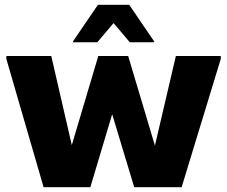

<svg xmlns="http://www.w3.org/2000/svg" viewBox="-20 -780 946 800"><path d="M161.6 0 6.4 -534.8V-546.8H193.6L295 -106.4L258.9 -107.4L389.6 -546.8H514L646 -104.7L609.2 -103.7L712.8 -546.8H900V-534.8L736.8 0H539.2L426.9 -372H467.8L356.4 0ZM284.4 -604V-608L388 -760H518.4L622 -608V-604H520.8L453.2 -683.9L385.6 -604Z"/></svg>

Font: Kufam
Style: Regular
Weight: 400
Designer: Wael Morcos, Artur Schmal
Foundry: Original Type
Version: Version 1.301; ttfautohint (v1.8.3)